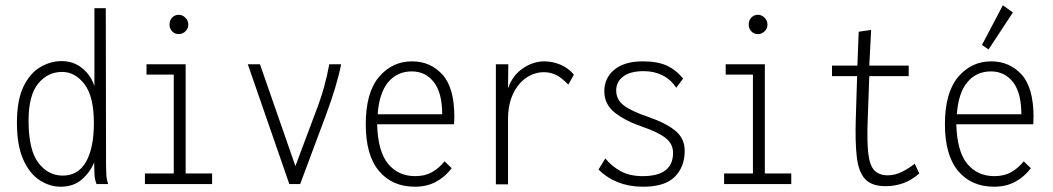

<svg xmlns="http://www.w3.org/2000/svg" viewBox="-20 -696 3982 726"><path d="M209 10Q168 10 130 -14.5Q92 -39 68 -92.5Q44 -146 44 -232Q44 -317 68.5 -368Q93 -419 132 -442Q171 -465 213 -465Q258 -465 291 -438Q324 -411 337 -370V-665H380L381 -71Q381 -53 382 -35.5Q383 -18 389 0H345Q338 -17 337 -40.5Q336 -64 336 -82Q321 -45 289.5 -17.5Q258 10 209 10ZM217 -32Q276 -32 305.5 -84.5Q335 -137 335 -231Q335 -331 299.5 -377.5Q264 -424 215 -424Q160 -424 124 -379.5Q88 -335 88 -240Q88 -129 125 -80.5Q162 -32 217 -32Z M528 0V-40H637V-414H534V-453H682V-40H782V0ZM656 -567Q641 -567 631 -577.5Q621 -588 621 -603Q621 -619 631 -629.5Q641 -640 656 -640Q670 -640 681 -629Q692 -618 692 -603Q692 -588 681 -577.5Q670 -567 656 -567Z M1074 0 917 -453H963L1097 -68L1172 -268Q1193 -322 1205.5 -367.5Q1218 -413 1225 -453H1270Q1254 -372 1211 -257L1115 0Z M1549 10Q1463 10 1413 -49.5Q1363 -109 1363 -226Q1363 -346 1413 -405Q1463 -464 1538 -464Q1607 -464 1652.5 -414.5Q1698 -365 1698 -254Q1698 -246 1697.5 -240Q1697 -234 1697 -226H1406Q1409 -123 1447.5 -76.5Q1486 -30 1550 -30Q1587 -30 1613.5 -45Q1640 -60 1661 -86L1688 -60Q1663 -27 1628.5 -8.5Q1594 10 1549 10ZM1408 -264H1652Q1652 -345 1620.5 -385.5Q1589 -426 1537 -426Q1482 -426 1448 -385.5Q1414 -345 1408 -264Z M1855 1V-453H1902L1901 -362Q1918 -411 1957 -437.5Q1996 -464 2038 -464Q2069 -464 2099 -451.5Q2129 -439 2150 -414L2129 -376Q2103 -403 2082 -413Q2061 -423 2037 -423Q2001 -423 1970 -402Q1939 -381 1920 -341Q1901 -301 1901 -245V1Z M2408 10Q2308 9 2243 -55L2269 -97Q2292 -68 2326.5 -49Q2361 -30 2410 -30Q2525 -30 2525 -118Q2525 -152 2497 -174Q2469 -196 2411 -216Q2346 -238 2305.5 -269.5Q2265 -301 2265 -351Q2265 -401 2303 -432.5Q2341 -464 2411 -464Q2466 -464 2501 -448Q2536 -432 2563 -399L2537 -364Q2516 -396 2484.5 -411.5Q2453 -427 2414 -427Q2364 -427 2337 -407Q2310 -387 2310 -354Q2310 -320 2338 -298Q2366 -276 2431 -254Q2500 -230 2534.5 -201Q2569 -172 2569 -126Q2569 -64 2530.5 -26.5Q2492 11 2408 10Z M2718 0V-40H2827V-414H2724V-453H2872V-40H2972V0ZM2846 -567Q2831 -567 2821 -577.5Q2811 -588 2811 -603Q2811 -619 2821 -629.5Q2831 -640 2846 -640Q2860 -640 2871 -629Q2882 -618 2882 -603Q2882 -588 2871 -577.5Q2860 -567 2846 -567Z M3329 8Q3277 8 3252 -18Q3227 -44 3220 -100.5Q3213 -157 3216 -248L3221 -408H3126V-448H3222L3227 -576L3274 -583L3267 -448H3416V-408H3267L3261 -243Q3258 -163 3263 -117.5Q3268 -72 3285 -53Q3302 -34 3335 -33Q3364 -33 3390 -46Q3416 -59 3439 -77L3456 -40Q3426 -14 3394.5 -3Q3363 8 3329 8Z M3739 10Q3653 10 3603 -49.5Q3553 -109 3553 -226Q3553 -346 3603 -405Q3653 -464 3728 -464Q3797 -464 3842.5 -414.5Q3888 -365 3888 -254Q3888 -246 3887.5 -240Q3887 -234 3887 -226H3596Q3599 -123 3637.5 -76.5Q3676 -30 3740 -30Q3777 -30 3803.5 -45Q3830 -60 3851 -86L3878 -60Q3853 -27 3818.5 -8.5Q3784 10 3739 10ZM3598 -264H3842Q3842 -345 3810.5 -385.5Q3779 -426 3727 -426Q3672 -426 3638 -385.5Q3604 -345 3598 -264ZM3718 -509 3693 -526 3772 -676 3810 -649Z"/></svg>

Font: Inconsolata SemiCondensed Light
Style: Regular
Weight: 300
Width: 4
Monospace: yes
Designer: Raph Levien, Cyreal, Brenton Simpson
Foundry: Raph Levien, Cyreal, Google
Version: Version 3.100; ttfautohint (v1.8.4.7-5d5b)